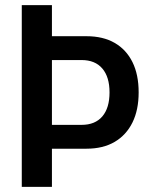

<svg xmlns="http://www.w3.org/2000/svg" viewBox="-20 -725 586 745"><path d="M64.5 0V-705H181.5V-584.5H315.5Q380 -584.5 425 -558.5Q470 -532.5 494 -484Q518 -435.5 518 -366.5Q518 -298.5 494 -249.8Q470 -201 425 -174.5Q380 -148 315.5 -148H181.5V0ZM181.5 -240.5H296.5Q349 -240.5 377 -273.2Q405 -306 405 -366.5Q405 -426.5 377 -459.2Q349 -492 296.5 -492H181.5Z"/></svg>

Font: Nunito Sans 12pt ExtraLight Condensed
Style: Regular
Weight: 200
Width: 3
Version: Version 3.101;gftools[0.9.27]